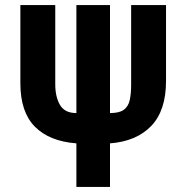

<svg xmlns="http://www.w3.org/2000/svg" viewBox="-20 -734 732 754"><path d="M280 0V-171Q174 -179 117 -236.5Q60 -294 60 -407V-714H197V-403Q197 -354 215.5 -322Q234 -290 280 -290V-714H412V-290Q449 -290 466.5 -303Q484 -316 489.5 -341Q495 -366 495 -401V-714H632V-416Q632 -300 574 -239.5Q516 -179 412 -171V0Z"/></svg>

Font: Noto Sans ExtraCondensed
Style: Bold
Weight: 700
Width: 2
Designer: Monotype Design Team
Foundry: Monotype Imaging Inc.
Version: Version 2.013; ttfautohint (v1.8.4.7-5d5b)